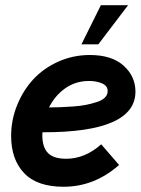

<svg xmlns="http://www.w3.org/2000/svg" viewBox="-20 -710 545 740"><path d="M473.6 -689.9 358.9 -539.1H293.9L368.7 -689.9ZM502 -356.9Q502 -199.2 143.6 -200.2Q143.1 -196.3 143.1 -189Q143.1 -143.1 164.6 -120.6Q186 -98.1 234.9 -98.1Q307.6 -98.1 370.1 -153.8L439 -74.2Q343.8 9.8 225.1 9.8Q122.6 9.8 72.8 -43Q22.9 -95.7 22.9 -186Q22.9 -247.6 45.9 -304.4Q68.8 -361.3 108.2 -404.1Q147.5 -446.8 204.6 -472.4Q261.7 -498 326.2 -498Q410.6 -498 456.3 -457Q502 -416 502 -356.9ZM323.2 -397.9Q271.5 -397.9 231.7 -369.9Q191.9 -341.8 168.9 -295.9Q194.8 -296.4 213.4 -296.9Q231.9 -297.4 261.7 -299.6Q291.5 -301.8 312 -305.9Q332.5 -310.1 353 -316.7Q373.5 -323.2 384.3 -334Q395 -344.7 395 -358.9Q395 -378.9 373.8 -388.4Q352.5 -397.9 323.2 -397.9Z"/></svg>

Font: HK Grotesk Legacy
Style: Bold Italic
Weight: 700
Italic angle: -13°
Designer: Alfredo Marco Pradil
Foundry: Hanken Design Co.
Version: Version 2.022;PS 002.022;hotconv 1.0.88;makeotf.lib2.5.64775